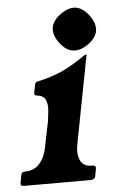

<svg xmlns="http://www.w3.org/2000/svg" viewBox="-75 -680 430 715"><g transform="rotate(-5 140.0 -322.5)"><path d="M247 -53Q260 -53 258 -40L253 -13Q250 0 235 0H-14Q-29 0 -26 -13L-21 -40Q-19 -53 -6 -53H-4Q29 -53 49.5 -77Q70 -101 76 -136L95 -229Q99 -254 100.5 -276Q102 -298 94 -313.5Q86 -329 62 -331Q52 -332 54 -343L60 -373Q61 -378 64.5 -380.5Q68 -383 75 -384Q132 -397 170.5 -416Q209 -435 252 -465Q256 -467 258 -467H259Q261 -467 260 -465L197 -137Q190 -102 201 -77.5Q212 -53 244 -53ZM238 -644Q265 -638 287 -607Q308 -576 303 -550Q297 -523 266 -502Q235 -481 208 -487Q183 -491 160 -523Q139 -553 144 -580Q150 -607 181 -628Q212 -649 238 -644Z"/></g></svg>

Font: Young Serif Light
Style: Italic
Weight: 300
Italic angle: -10.979°
Designer: Bastien Sozeau
Foundry: NBR — Bastien Sozeau
Version: Version 5.001